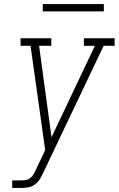

<svg xmlns="http://www.w3.org/2000/svg" viewBox="-20 -923 583 943"><path d="M40 0V-37H87Q99 -37 111 -40Q123 -43 132 -51.5Q141 -60 147 -71Q153 -82 158 -93L202 -186L130 -698H81V-735H232V-698H172L233 -249L446 -698H392V-735H543V-698H489L194 -78Q186 -61 177 -45.5Q168 -30 153.5 -18.5Q139 -7 121.5 -3.5Q104 0 87 0ZM190 -867V-903H490V-867Z"/></svg>

Font: Iosevka Slab Extralight
Style: Italic
Weight: 200
Italic angle: -9°
Monospace: yes
Designer: Belleve Invis
Foundry: Belleve Invis
Version: Version 11.1.1; ttfautohint (v1.8.3)